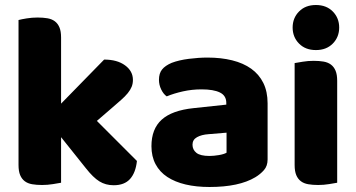

<svg xmlns="http://www.w3.org/2000/svg" viewBox="-20 -731 1423 767"><path d="M527 -88Q522 -41 499.5 -16Q477 9 434 9Q402 9 377 -6.5Q352 -22 323 -59L224 -183V-1Q213 1 191.5 4.5Q170 8 148 8Q126 8 108.5 5Q91 2 79 -7Q67 -16 60.5 -31.5Q54 -47 54 -72V-651Q65 -654 86.5 -657.5Q108 -661 130 -661Q152 -661 169.5 -658Q187 -655 199 -646Q211 -637 217.5 -621.5Q224 -606 224 -581V-317L396 -493Q448 -493 479.5 -470Q511 -447 511 -412Q511 -397 506 -384.5Q501 -372 490.5 -359Q480 -346 463.5 -331.5Q447 -317 425 -298L367 -248Z M817 -108Q834 -108 854.5 -111.5Q875 -115 885 -121V-201L813 -195Q785 -193 767 -183Q749 -173 749 -153Q749 -133 764.5 -120.5Q780 -108 817 -108ZM809 -501Q863 -501 907.5 -490Q952 -479 983.5 -456.5Q1015 -434 1032 -399.5Q1049 -365 1049 -318V-94Q1049 -68 1034.5 -51.5Q1020 -35 1000 -23Q935 16 817 16Q764 16 721.5 6Q679 -4 648.5 -24Q618 -44 601.5 -75Q585 -106 585 -147Q585 -216 626 -253Q667 -290 753 -299L884 -313V-320Q884 -349 858.5 -361.5Q833 -374 785 -374Q747 -374 711 -366Q675 -358 646 -346Q633 -355 624 -373.5Q615 -392 615 -412Q615 -438 627.5 -453.5Q640 -469 666 -480Q695 -491 734.5 -496Q774 -501 809 -501Z M1149 -621Q1149 -659 1174.5 -685Q1200 -711 1242 -711Q1284 -711 1309.5 -685Q1335 -659 1335 -621Q1335 -583 1309.5 -557Q1284 -531 1242 -531Q1200 -531 1174.5 -557Q1149 -583 1149 -621ZM1327 -1Q1316 1 1294.5 4.5Q1273 8 1251 8Q1229 8 1211.5 5Q1194 2 1182 -7Q1170 -16 1163.5 -31.5Q1157 -47 1157 -72V-479Q1168 -481 1189.5 -484.5Q1211 -488 1233 -488Q1255 -488 1272.5 -485Q1290 -482 1302 -473Q1314 -464 1320.5 -448.5Q1327 -433 1327 -408Z"/></svg>

Font: Baloo
Style: Regular
Weight: 400
Designer: Sarang Kulkarni and Ek Type
Foundry: Ek Type
Version: Version 1.100;PS 1.000;hotconv 1.0.88;makeotf.lib2.5.647800;